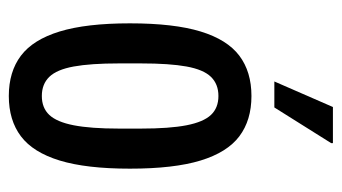

<svg xmlns="http://www.w3.org/2000/svg" viewBox="-190 -574 776 436"><g transform="rotate(90 198.0 -356.0)"><path d="M198 12Q143 12 106.5 -15.5Q70 -43 51.5 -103.5Q33 -164 33 -263Q33 -363 51.5 -423.5Q70 -484 106.5 -511.5Q143 -539 198 -539Q253 -539 289.5 -511.5Q326 -484 344.5 -423.5Q363 -363 363 -263Q363 -164 344.5 -103.5Q326 -43 289.5 -15.5Q253 12 198 12ZM198 -63Q225 -63 241 -80Q257 -97 264.5 -135.5Q272 -174 272 -238V-288Q272 -353 264.5 -391.5Q257 -430 241 -447Q225 -464 198 -464Q171 -464 154.5 -447Q138 -430 131 -391.5Q124 -353 124 -288V-238Q124 -174 131 -135.5Q138 -97 154.5 -80Q171 -63 198 -63ZM165 -591 223 -724H305V-720L224 -591Z"/></g></svg>

Font: Archivo ExtraCondensed Medium
Style: Regular
Weight: 500
Width: 2
Designer: Hector Gatti
Foundry: Omnibus-Type
Version: Version 2.001